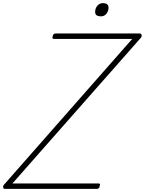

<svg xmlns="http://www.w3.org/2000/svg" viewBox="-66 -1213 930 1233"><path d="M-36 0Q-41 0 -43.5 -4Q-46 -8 -46 -14Q-46 -20 -42 -25L783 -963H284Q274 -963 271.5 -967Q269 -971 273 -982Q275 -991 279.5 -994.5Q284 -998 293 -998H833Q840 -998 843 -989Q846 -980 839 -971L14 -35H564Q575 -35 576 -30.5Q577 -26 574 -18Q573 -8 568 -4Q563 0 553 0ZM582 -1108Q565 -1108 555 -1114.5Q545 -1121 545 -1137Q545 -1159 559 -1176Q573 -1193 595 -1193Q611 -1193 621 -1186Q631 -1179 631 -1164Q631 -1143 618 -1125.5Q605 -1108 582 -1108Z"/></svg>

Font: Playwrite US Trad Thin
Style: Regular
Weight: 250
Designer: Veronika Burian, José Scaglione
Foundry: TypeTogether
Version: Version 1.003